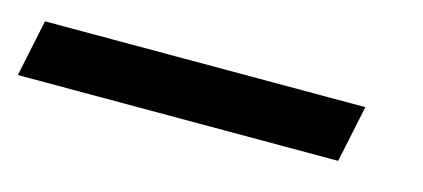

<svg xmlns="http://www.w3.org/2000/svg" viewBox="-75 -33 581 264"><g transform="rotate(15 215.5 99.5)"><path d="M-49 140H407L424 59H-32Z"/></g></svg>

Font: Source Sans Pro
Style: Bold Italic
Weight: 700
Italic angle: -11°
Designer: Paul D. Hunt
Foundry: Adobe Systems Incorporated
Version: Version 3.006;hotconv 1.0.111;makeotfexe 2.5.65597